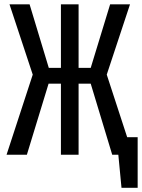

<svg xmlns="http://www.w3.org/2000/svg" viewBox="-20 -727 667 902"><path d="M481.5 -376.4 577.4 -82.6H626.7V155.4H550.8L535.9 0H507.2L406.2 -333.8H349.2V0H266.2V-333.8H208.2L106.2 0H10.8L133.8 -376.4L24.6 -706.7H119L209.2 -408.2H266.2V-706.7H349.2V-408.2H406.2L497.4 -706.7H590.8Z"/></svg>

Font: Fira Code Fixed Retina
Style: Regular
Weight: 450
Monospace: yes
Designer: Carrois Corporate, Edenspiekermann AG, Nikita Prokopov
Foundry: Carrois Corporate, Edenspiekermann AG, Nikita Prokopov
Version: Version 5.002